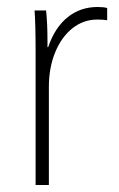

<svg xmlns="http://www.w3.org/2000/svg" viewBox="-20 -530 341 550"><path d="M82 -378Q82 -463 79 -500H112Q116 -464 116 -412V-395H118Q137 -451 173.5 -480.5Q210 -510 260 -510Q277 -510 287 -507V-472Q275 -474 259 -474Q219 -474 187.5 -449Q156 -424 138 -380Q120 -336 120 -281V0H82Z"/></svg>

Font: Sarabun Thin
Style: Regular
Weight: 250
Designer: Suppakit Chalermlarp | Katatrad Co.,Ltd.
Foundry: Cadson Demak Co.,Ltd.
Version: Version 1.000; ttfautohint (v1.6)